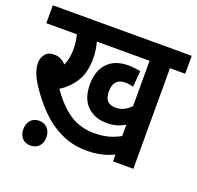

<svg xmlns="http://www.w3.org/2000/svg" viewBox="-121 -752 972 947"><g transform="rotate(20 364.5 -278.0)"><path d="M649 -528V0H542V-36Q510 -20 475 -12.5Q440 -5 402 -5Q328 -5 266.5 -34Q205 -63 155.5 -113Q106 -163 66 -225Q45 -258 36.5 -283.5Q28 -309 28 -331Q28 -356 43 -376Q58 -396 92 -396Q126 -396 153 -367Q170 -403 170 -453Q170 -494 160 -528H0V-622H729V-528ZM461 -253Q486 -253 506 -263Q526 -273 542 -290V-528H265Q270 -511 273.5 -489.5Q277 -468 277 -442Q277 -369 247 -321.5Q217 -274 171 -246Q220 -175 275.5 -137Q331 -99 406 -99Q446 -99 477.5 -107Q509 -115 542 -133V-193Q523 -181 500 -174Q477 -167 448 -167Q384 -167 344.5 -205.5Q305 -244 305 -319Q305 -390 343.5 -430.5Q382 -471 452 -471Q468 -471 486 -469Q504 -467 516 -464L509 -380Q489 -386 466 -386Q405 -386 405 -318Q405 -282 421 -267.5Q437 -253 461 -253ZM72 1Q72 -27 88 -45.5Q104 -64 132 -64Q160 -64 176.5 -45.5Q193 -27 193 1Q193 30 176.5 48Q160 66 132 66Q104 66 88 48Q72 30 72 1Z"/></g></svg>

Font: Noto Sans Devanagari Condensed SemiBold
Style: Regular
Weight: 600
Width: 3
Designer: Jelle Bosma - Monotype Design Team
Foundry: Monotype Imaging Inc.
Version: Version 2.004; ttfautohint (v1.8.4.7-5d5b)